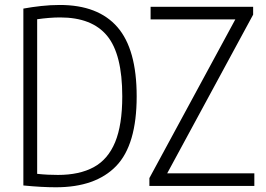

<svg xmlns="http://www.w3.org/2000/svg" viewBox="-20 -768 1097 793"><path d="M211 5.5Q152.5 5.5 76.5 -2V-732.5Q111.5 -739 150 -743.2Q188.5 -747.5 227 -747.5Q385.5 -747.5 465 -656Q544.5 -564.5 544.5 -370Q544.5 -170 459.8 -82.2Q375 5.5 211 5.5ZM219.5 -45.5Q308 -45.5 367 -77.5Q426 -109.5 455.5 -180.8Q485 -252 485 -370Q485 -544 422.5 -620Q360 -696 228.5 -696Q206.5 -696 182 -694Q157.5 -692 133.5 -688.5V-50Q157 -47.5 177.8 -46.5Q198.5 -45.5 219.5 -45.5ZM597 0V-32.5L952 -688H602V-740H1025.5V-707.5L670.5 -52H1030.5V0Z"/></svg>

Font: Encode Sans Cnd Lt
Style: Regular
Weight: 300
Width: 3
Designer: Multiple Designers
Foundry: Impallari Type
Version: Version 3.002; ttfautohint (v1.8.3) -l 8 -r 50 -G 200 -x 14 